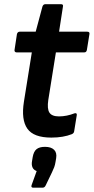

<svg xmlns="http://www.w3.org/2000/svg" viewBox="-20 -643 446 914"><path d="M224.3 12Q140.1 12 110.2 -30.5Q80.2 -73.1 93.9 -159L131.5 -393.6H58.9Q53.9 -393.6 51 -396.9Q48.2 -400.2 49.2 -405.3L60.6 -480.4Q61.9 -486.1 65.4 -489.1Q68.9 -492.1 73.6 -492.1H149.9L182 -611.7Q186 -623.1 196 -623.1H270.2Q282.6 -623.1 279.6 -611.4L261.2 -492.1H395.3Q408 -492.1 405.7 -480.4L393.6 -405.3Q392.6 -400.2 389.8 -396.9Q386.9 -393.6 381.2 -393.6H246.1L209.9 -167.1Q203.6 -124.9 215.3 -106.9Q226.9 -88.9 260.8 -88.9Q279.4 -88.9 298.1 -92.7Q316.7 -96.5 333.7 -103.2Q339.7 -105.5 343.2 -103Q346.7 -100.5 345.4 -94.5L333 -17.7Q331.7 -8.7 322 -4.3Q301.9 3.7 277.6 7.8Q253.3 12 224.3 12ZM138 250.4Q126.6 250.4 130.3 238.4L154.6 171.3Q139.9 166 134.6 153.6Q129.2 141.2 132.6 123.2L135.6 104.9Q140.3 78.1 154.1 67Q168 56 194.1 56Q223.2 56 237.5 70Q251.7 84.1 247.3 110.2L244.3 127.9Q242.3 141.2 238.2 152.6Q234 163.9 227.3 177.6L197.9 238.7Q192.9 250.4 183.2 250.4Z"/></svg>

Font: Sofia Sans Hairline
Style: Italic
Weight: 1
Italic angle: -9°
Designer: Botio Nikoltchev, Ani Petrova
Foundry: lettersoup
Version: Version 4.102